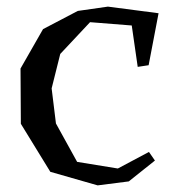

<svg xmlns="http://www.w3.org/2000/svg" viewBox="-20 -540 524 580"><path d="M378 -463 252 -473 162 -377 136 -273 149 -167 213 -51 336 -31 430 -81 448 -55 369 8 275 20 132 -21 43 -166 42 -333 110 -452 215 -507 306 -520 459 -500 429 -343 396 -338Z"/></svg>

Font: Alike Angular
Style: Regular
Weight: 400
Designer: Sveta Sebyakina
Foundry: Cyreal (www.cyreal.org)
Version: Version 1.300; ttfautohint (v1.8.4.7-5d5b)